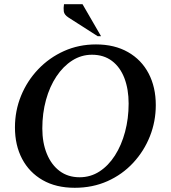

<svg xmlns="http://www.w3.org/2000/svg" viewBox="-20 -882 812 912"><path d="M335 10Q246 10 182.5 -26.5Q119 -63 85 -127.5Q51 -192 51 -277Q51 -356 80 -427Q109 -498 161.5 -553Q214 -608 284 -639.5Q354 -671 436 -671Q524 -671 588 -634.5Q652 -598 686 -533Q720 -468 720 -383Q720 -305 692 -234.5Q664 -164 612.5 -108.5Q561 -53 490.5 -21.5Q420 10 335 10ZM358 -40Q410 -40 452.5 -67.5Q495 -95 526 -143.5Q557 -192 574 -255.5Q591 -319 591 -390Q591 -458 571 -510.5Q551 -563 512 -592.5Q473 -622 417 -622Q366 -622 323 -594.5Q280 -567 248 -519Q216 -471 198.5 -407.5Q181 -344 181 -272Q181 -204 202.5 -151.5Q224 -99 263.5 -69.5Q303 -40 358 -40ZM444 -710 305 -799Q285 -812 283 -828Q281 -844 284 -862H372L460 -710Z"/></svg>

Font: Spectral SemiBold
Style: Italic
Weight: 600
Italic angle: -10°
Designer: Jean-Baptiste Levee
Foundry: Production Type
Version: Version 2.001